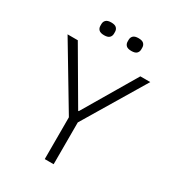

<svg xmlns="http://www.w3.org/2000/svg" viewBox="-209 -1004 1017 1122"><g transform="rotate(30 300.0 -443.0)"><path d="M270 0V-282L21 -698H90L298 -342H302L512 -698H579L330 -282V0ZM208 -800Q183 -800 172.5 -810.5Q162 -821 162 -837V-849Q162 -865 172.5 -875.5Q183 -886 208 -886Q233 -886 243.5 -875.5Q254 -865 254 -849V-837Q254 -821 243.5 -810.5Q233 -800 208 -800ZM392 -800Q367 -800 356.5 -810.5Q346 -821 346 -837V-849Q346 -865 356.5 -875.5Q367 -886 392 -886Q417 -886 427.5 -875.5Q438 -865 438 -849V-837Q438 -821 427.5 -810.5Q417 -800 392 -800Z"/></g></svg>

Font: IBM Plex Mono Light
Style: Regular
Weight: 300
Monospace: yes
Designer: Mike Abbink, Paul van der Laan, Pieter van Rosmalen
Foundry: Bold Monday
Version: Version 2.3